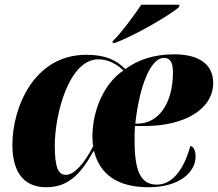

<svg xmlns="http://www.w3.org/2000/svg" viewBox="-20 -776 915 806"><path d="M454 -604 452 -596H463C549 -628 699 -716 731 -746L734 -756H573C543 -712 492 -641 454 -604ZM174 10C265 10 318 -43 372 -141H375C398 -48 469 10 603 10C740 10 801 -58 801 -118C801 -144 792 -162 779 -163C751 -62 703 -1 638 -1C570 -1 545 -59 545 -185C545 -205 545 -229 547 -247H588C755 -247 875 -318 875 -428C875 -504 818 -548 711 -548C626 -548 559 -525 506 -486C469 -523 425 -546 342 -546C122 -546 32 -324 32 -168C32 -68 69 10 174 10ZM558 -257H548C565 -414 612 -533 668 -533C696 -533 706 -512 706 -473C706 -337 642 -257 558 -257ZM257 -42C225 -42 210 -71 210 -165C210 -296 269 -527 393 -527C435 -527 473 -505 498 -480C423 -431 368 -321 368 -202C368 -186 369 -174 371 -162C333 -88 291 -42 257 -42Z"/></svg>

Font: Noto Serif Display SemiCondensed Black
Style: Italic
Weight: 900
Width: 4
Italic angle: -12°
Designer: Monotype Design Team
Foundry: Monotype Imaging Inc.
Version: Version 2.009